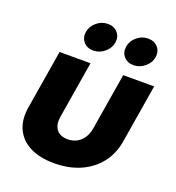

<svg xmlns="http://www.w3.org/2000/svg" viewBox="-139 -873 906 991"><g transform="rotate(20 314.5 -377.5)"><path d="M268.6 8.3Q189 8.3 135.3 -19.3Q81.5 -46.9 58.1 -97.7Q34.7 -148.4 46.4 -218.3L99.6 -541H269.5L218.3 -230Q212.9 -198.7 220.5 -176.8Q228 -154.8 246.3 -143.3Q264.6 -131.8 292 -131.8Q319.3 -131.8 341.3 -143.3Q363.3 -154.8 377.9 -176.8Q392.6 -198.7 397.9 -230L449.2 -541H619.1L565.9 -218.3Q554.2 -148.4 514.2 -97.7Q474.1 -46.9 411.4 -19.3Q348.6 8.3 268.6 8.3ZM480.5 -607.4Q446.8 -607.4 427.2 -630.1Q407.7 -652.8 413.1 -685.1Q418.5 -717.8 445.6 -740.2Q472.7 -762.7 506.3 -762.7Q540.5 -762.7 560.1 -740.2Q579.6 -717.8 574.7 -685.1Q569.3 -652.8 541.7 -630.1Q514.2 -607.4 480.5 -607.4ZM259.3 -607.4Q225.6 -607.4 206.1 -630.1Q186.5 -652.8 191.9 -685.1Q197.3 -717.8 224.4 -740.2Q251.5 -762.7 285.6 -762.7Q319.3 -762.7 339.1 -740.2Q358.9 -717.8 353.5 -685.1Q348.1 -652.8 320.8 -630.1Q293.5 -607.4 259.3 -607.4Z"/></g></svg>

Font: Inter 17pt ExtraBold
Style: Italic
Weight: 800
Italic angle: -9.3988°
Version: Version 4.001;git-66647c0bb